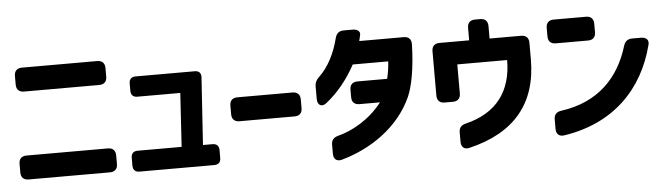

<svg xmlns="http://www.w3.org/2000/svg" viewBox="-50 -956 4367 1255"><g transform="rotate(-5 2133.0 -328.5)"><path d="M97 41H631C663 41 681 23 681 -9V-66C681 -98 663 -116 631 -116H97C65 -116 47 -98 47 -66V-9C47 23 65 41 97 41ZM67 -584C67 -552 85 -534 117 -534H611C643 -534 661 -552 661 -584V-641C661 -673 643 -691 611 -691H117C85 -691 67 -673 67 -641Z M823 53H1314C1342 53 1357 38 1357 10V-42C1357 -69 1342 -84 1314 -84H1252L1281 -525C1283 -554 1268 -569 1240 -569H852C825 -569 810 -554 810 -527V-478C810 -451 825 -436 852 -436H1134L1112 -84H823C796 -84 781 -69 781 -42V10C781 38 796 53 823 53Z M1503 -218H1865C1897 -218 1915 -236 1915 -268V-325C1915 -357 1897 -375 1865 -375H1503C1471 -375 1453 -357 1453 -325V-268C1453 -236 1471 -218 1503 -218Z M2148 91C2340 38 2528 -88 2614 -281C2642 -344 2666 -460 2670 -620C2671 -654 2653 -672 2621 -672H2329C2332 -683 2335 -697 2338 -711C2343 -735 2324 -750 2290 -750H2233C2203 -750 2186 -735 2178 -706C2154 -609 2111 -522 2047 -461C2028 -443 2019 -426 2019 -400V-319C2019 -278 2048 -261 2080 -287C2157 -348 2224 -431 2273 -523H2506C2504 -486 2498 -447 2489 -410H2294C2262 -410 2244 -392 2244 -360V-311C2244 -279 2262 -261 2294 -261H2429C2345 -152 2229 -90 2137 -67C2108 -59 2093 -42 2093 -12V47C2093 82 2114 100 2148 91Z M2931 -20V42C2931 77 2952 95 2987 86C3285 15 3436 -166 3436 -456V-564C3436 -596 3418 -614 3386 -614H3179V-696C3179 -728 3161 -746 3129 -746H3095C3063 -746 3045 -728 3045 -696V-614H2850C2818 -614 2800 -596 2800 -564V-273C2800 -241 2818 -223 2850 -223H2904C2936 -223 2954 -241 2954 -273V-464H3281C3281 -262 3182 -124 2976 -74C2946 -67 2931 -50 2931 -20Z M3607 -545H3819C3851 -545 3869 -563 3869 -595V-651C3869 -683 3851 -701 3819 -701H3607C3575 -701 3557 -683 3557 -651V-595C3557 -563 3575 -545 3607 -545ZM3557 12C3557 46 3577 64 3610 59C3936 10 4137 -196 4210 -482C4219 -514 4200 -533 4165 -533H4107C4078 -533 4060 -519 4051 -490C3990 -287 3851 -137 3605 -103C3573 -99 3557 -81 3557 -50Z"/></g></svg>

Font: コーポレート・ロゴ（ラウンド）ver3 Bold
Style: Regular
Weight: 700
Designer: [KANA_main] LOGOTYPE.JP [Source Han Sans] Ryoko NISHIZUKA 西塚涼子 (kana, bopomofo & ideographs); Paul D. Hunt (Latin, Greek
Version: Version 12.001;FEAKit 1.0